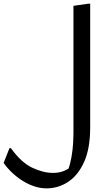

<svg xmlns="http://www.w3.org/2000/svg" viewBox="-56 -780 612 1056"><path d="M4 35Q60 113 120.5 142Q181 171 236 171Q267 171 293.5 161Q320 151 356 122L308 178Q320 156 329 121.5Q338 87 343 43.5Q348 0 348 -48V-748L432 -760H440V-80Q440 37 406.5 111Q373 185 318.5 220.5Q264 256 200 256Q167 256 134.5 245.5Q102 235 71 216Q40 197 12.5 171.5Q-15 146 -36 116L-4 35Z"/></svg>

Font: Kufam
Style: Regular
Weight: 400
Designer: Wael Morcos, Artur Schmal
Foundry: Original Type
Version: Version 1.301; ttfautohint (v1.8.3)